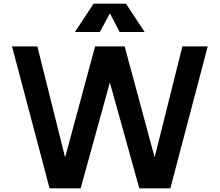

<svg xmlns="http://www.w3.org/2000/svg" viewBox="-20 -1009 1188 1038"><path d="M45 0ZM1103 -758 901 9H733L574 -563L416 9H248L45 -758H182L332 -158L494 -758H654L816 -158L966 -758ZM627 -836 574 -937 520 -836H385L486 -989H661L762 -836Z"/></svg>

Font: Biryani
Style: Bold
Weight: 700
Designer: Dan Reynolds and Mathieu Reguer
Foundry: Dan Reynolds and Mathieu Reguer
Version: Version 1.004; ttfautohint (v1.1) -l 5 -r 5 -G 72 -x 0 -D la